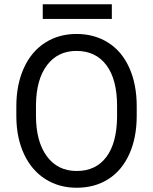

<svg xmlns="http://www.w3.org/2000/svg" viewBox="-20 -882 728 912"><path d="M629.4 -332.5Q629.4 -228 594.2 -150.1Q559.1 -72.3 494.6 -31.2Q430.2 9.8 344.2 9.8Q260.3 9.8 195.3 -31.5Q130.4 -72.8 94.5 -149.2Q58.6 -225.6 57.6 -326.2V-377.4Q57.6 -480 93.3 -558.6Q128.9 -637.2 194.1 -679Q259.3 -720.7 343.3 -720.7Q428.7 -720.7 493.9 -679.4Q559.1 -638.2 594.2 -559.8Q629.4 -481.4 629.4 -377.4ZM536.1 -378.4Q536.1 -504.9 485.4 -572.5Q434.6 -640.1 343.3 -640.1Q254.4 -640.1 203.4 -572.5Q152.3 -504.9 150.9 -384.8V-332.5Q150.9 -210 202.4 -139.9Q253.9 -69.8 344.2 -69.8Q435.1 -69.8 484.9 -136Q534.7 -202.1 536.1 -325.7ZM511.2 -792H183.1V-861.8H511.2Z"/></svg>

Font: APIMedia Roboto
Style: Regular
Weight: 400
Designer: Google
Version: Version 2.137; 2017